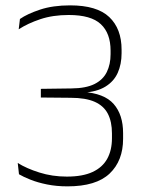

<svg xmlns="http://www.w3.org/2000/svg" viewBox="-20 -668 522 698"><path d="M225.5 9.5Q185 9.5 150.8 2.5Q116.5 -4.5 90.8 -14.8Q65 -25 49 -34.5L44.5 -75.5Q76.5 -55.5 123.2 -40.8Q170 -26 223 -26Q280.5 -26 316.5 -42.8Q352.5 -59.5 369.8 -90.8Q387 -122 387 -165.5V-183Q387 -225.5 372.2 -254.2Q357.5 -283 324.5 -297.8Q291.5 -312.5 236.5 -312.5L128.5 -313.5V-345L239.5 -346.5Q292.5 -347 323.5 -362.5Q354.5 -378 368.2 -406Q382 -434 382 -471V-484Q382 -547 346.5 -580.2Q311 -613.5 230 -613.5Q172 -613.5 126.5 -598.2Q81 -583 48 -561.5L52.5 -599Q79 -617.5 125.5 -633Q172 -648.5 235 -648.5Q332.5 -648.5 377.2 -606Q422 -563.5 422 -487.5V-474.5Q422 -434.5 408 -403.2Q394 -372 363 -353Q332 -334 281.5 -331L279 -328.5L280 -334Q359 -329 393.2 -290Q427.5 -251 427.5 -184V-163.5Q427.5 -83.5 378.5 -37Q329.5 9.5 225.5 9.5Z"/></svg>

Font: Anek Bangla
Style: Extra-light
Weight: 200
Designer: Sulekha Rajkumar (Bangla), Yesha Goshar (Latin)
Foundry: Ek Type
Version: Version 1.002;March 21, 2022;FontCreator 13.0.0.2683 64-bit